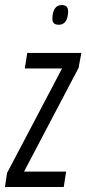

<svg xmlns="http://www.w3.org/2000/svg" viewBox="-39 -748 345 768"><path d="M-19.1 0 -10.9 -55.8 209.2 -474.1H60.2L70 -536.2H286.4L275.4 -476.7L57.1 -61.5H225.5L216 0ZM195.7 -649Q183.8 -649 177.1 -654.5Q170.5 -660 170.5 -673.7Q170.5 -686.6 173.8 -698.9Q177.2 -711.2 185.3 -719.5Q193.5 -727.8 207.5 -727.8Q220.8 -727.8 227.1 -721.8Q233.5 -715.8 233.5 -701.5Q233.5 -689.3 230.1 -677.3Q226.8 -665.3 218.6 -657.2Q210.5 -649 195.7 -649Z"/></svg>

Font: Georama
Style: Italic
Weight: 400
Width: 2
Italic angle: -9°
Designer: Jean-Baptiste Levee
Foundry: Production Type
Version: Version 1.000